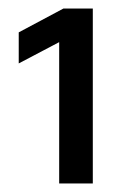

<svg xmlns="http://www.w3.org/2000/svg" viewBox="-20 -720 294 451"><path d="M119 -621 24 -571V-644L129 -700H198V-289H119Z"/></svg>

Font: Bai Jamjuree Medium
Style: Regular
Weight: 500
Version: Version 1.000; ttfautohint (v1.6)